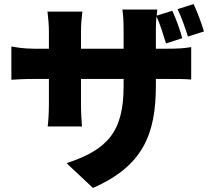

<svg xmlns="http://www.w3.org/2000/svg" viewBox="-20 -839 1040 946"><path d="M934 -819 855 -794C875 -753 892 -702 906 -659L985 -684C974 -721 953 -778 934 -819ZM36 -610V-446C65 -448 95 -450 149 -450H221V-329C221 -280 218 -241 215 -216H384C382 -241 379 -280 379 -329V-450H589V-414C589 -188 508 -101 308 -35L438 87C687 -22 748 -181 748 -418V-450H802C859 -450 894 -450 922 -447V-607C887 -601 859 -599 801 -599H748V-693C748 -718 749 -739 751 -758C771 -717 784 -667 798 -625L878 -651C868 -689 848 -745 829 -786L752 -762L755 -792H583C587 -767 589 -734 589 -693V-599H379V-681C379 -724 383 -758 386 -782H214C218 -747 221 -715 221 -682V-599H149C95 -599 59 -606 36 -610Z"/></svg>

Font: ChiuKong Gothic MN Heavy
Style: Regular
Weight: 900
Designer: Ryoko NISHIZUKA 西塚涼子 (kana, bopomofo & ideographs); Paul D. Hunt (Latin, Greek & Cyrillic); Sandoll Communications 산돌커뮤니
Foundry: Adobe
Version: Version 1.300